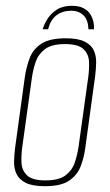

<svg xmlns="http://www.w3.org/2000/svg" viewBox="-20 -635 380 662"><path d="M135 7Q92 7 69 -4.5Q46 -16 37 -35Q28 -54 28.5 -77.5Q29 -101 32 -125L66 -372Q71 -404 82 -434Q93 -464 121.5 -483.5Q150 -503 207 -503Q249 -503 272 -491.5Q295 -480 303.5 -461Q312 -442 311.5 -419Q311 -396 308 -372L274 -125Q270 -93 258.5 -62.5Q247 -32 219 -12.5Q191 7 135 7ZM137 -13Q183 -13 206 -30.5Q229 -48 238 -75Q247 -102 251 -130L284 -367Q288 -395 287 -421.5Q286 -448 268 -465.5Q250 -483 204 -483Q158 -483 135 -465.5Q112 -448 103 -421.5Q94 -395 90 -367L57 -130Q53 -102 54 -75Q55 -48 73 -30.5Q91 -13 137 -13ZM228 -615Q252 -615 267.5 -607Q283 -599 291 -586.5Q299 -574 302 -560Q305 -546 304 -534H285Q284 -566 268 -582Q252 -598 225 -598Q196 -598 175 -582.5Q154 -567 146 -534H127Q132 -551 143.5 -569.5Q155 -588 175.5 -601.5Q196 -615 228 -615Z"/></svg>

Font: Alumni Sans SC Thin
Style: Italic
Weight: 100
Italic angle: -8°
Designer: Robert E. Leuschke
Foundry: Robert E. Leuschke
Version: Version 1.016